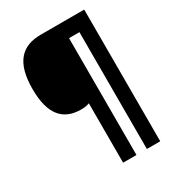

<svg xmlns="http://www.w3.org/2000/svg" viewBox="-209 -876 1013 1120"><g transform="rotate(-30 297.0 -316.5)"><path d="M536 127V-760H244C118 -760 43 -691 43 -509C43 -333 113 -264 230 -264C255 -264 269 -267 286 -273V127H376V-660H446V127Z"/></g></svg>

Font: Noto Sans Telugu SemiCondensed Black
Style: Regular
Weight: 900
Width: 4
Designer: Jelle Bosma - Monotype Design Team
Foundry: Monotype Imaging Inc.
Version: Version 2.005